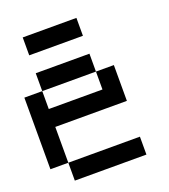

<svg xmlns="http://www.w3.org/2000/svg" viewBox="-144 -904 889 1008"><g transform="rotate(-20 300.0 -400.0)"><path d="M0 -100V-500H100V-400H400V-500H500V-300H100V-100ZM100 -100H500V0H100ZM100 -500V-600H400V-500ZM100 -700V-800H400V-700Z"/></g></svg>

Font: Galmuri9 Regular
Style: Regular
Weight: 400
Designer: Lee Minseo (quiple)
Version: Version 2.399;hotconv 1.1.1;makeotfexe 2.6.0 DEVELOPMENT